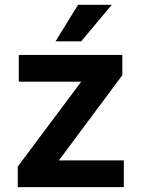

<svg xmlns="http://www.w3.org/2000/svg" viewBox="-20 -772 582 792"><path d="M490.8 -110.4V0H53.3V-84.9L315 -435H57.5V-545.5H484.7V-462L223 -110.4ZM209.2 -601.6 301.8 -752.1H441.1L315 -601.6Z"/></svg>

Font: Interface
Style: Bold
Weight: 700
Designer: Rasmus Andersson
Foundry: rsms
Version: Version 1.8